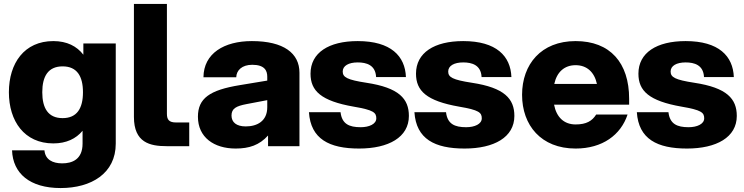

<svg xmlns="http://www.w3.org/2000/svg" viewBox="-20 -740 3764 972"><path d="M287 212C442 212 566 138 566 -13V-520H402V-463C369 -506 319 -532 250 -532C103 -532 25 -420 25 -273C25 -127 103 -14 250 -14C316 -14 365 -38 398 -78V-13C398 68 344 87 295 87C246 87 209 68 205 21H41C45 138 131 212 287 212ZM194 -273C194 -354 224 -404 297 -404C370 -404 400 -354 400 -273C400 -192 370 -142 297 -142C224 -142 194 -192 194 -273Z M658 -720V-148C658 -18 739 0 824 0H938V-120H871C835 -120 825 -135 825 -164V-720Z M1337 0H1496V-372C1496 -470 1417 -532 1255 -532C1115 -532 1011 -470 1010 -349H1176C1177 -384 1205 -412 1257 -412C1319 -412 1333 -383 1333 -352V-332L1194 -309C1041 -284 982 -242 982 -149C982 -45 1063 12 1173 12C1241 12 1293 -5 1337 -54ZM1152 -155C1152 -191 1176 -203 1228 -213L1333 -233V-197C1333 -127 1282 -100 1224 -100C1177 -100 1152 -121 1152 -155Z M1798 12C1947 12 2050 -45 2050 -153C2050 -240 2000 -296 1835 -321C1737 -336 1715 -349 1715 -378C1715 -407 1745 -424 1791 -424C1835 -424 1881 -411 1884 -350H2035C2031 -456 1959 -532 1791 -532C1644 -532 1552 -473 1552 -367C1552 -280 1605 -229 1771 -200C1871 -183 1885 -170 1885 -141C1885 -112 1849 -96 1806 -96C1748 -96 1711 -112 1704 -172H1544C1553 -36 1647 12 1798 12Z M2332 12C2481 12 2584 -45 2584 -153C2584 -240 2534 -296 2369 -321C2271 -336 2249 -349 2249 -378C2249 -407 2279 -424 2325 -424C2369 -424 2415 -411 2418 -350H2569C2565 -456 2493 -532 2325 -532C2178 -532 2086 -473 2086 -367C2086 -280 2139 -229 2305 -200C2405 -183 2419 -170 2419 -141C2419 -112 2383 -96 2340 -96C2282 -96 2245 -112 2238 -172H2078C2087 -36 2181 12 2332 12Z M2894 12C3030 12 3123 -57 3157 -160H2998C2978 -128 2949 -110 2894 -110C2835 -110 2797 -147 2785 -210H3165V-240C3165 -422 3069 -532 2894 -532C2719 -532 2623 -414 2623 -260C2623 -106 2719 12 2894 12ZM2786 -315C2799 -375 2837 -410 2894 -410C2951 -410 2989 -375 3002 -315Z M3458 12C3607 12 3710 -45 3710 -153C3710 -240 3660 -296 3495 -321C3397 -336 3375 -349 3375 -378C3375 -407 3405 -424 3451 -424C3495 -424 3541 -411 3544 -350H3695C3691 -456 3619 -532 3451 -532C3304 -532 3212 -473 3212 -367C3212 -280 3265 -229 3431 -200C3531 -183 3545 -170 3545 -141C3545 -112 3509 -96 3466 -96C3408 -96 3371 -112 3364 -172H3204C3213 -36 3307 12 3458 12Z"/></svg>

Font: Aspekta 800
Style: Regular
Weight: 800
Designer: Ivo Dolenc
Version: Version 2.000